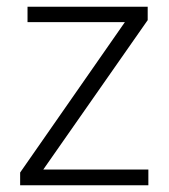

<svg xmlns="http://www.w3.org/2000/svg" viewBox="-20 -552 503 572"><path d="M422 0V-47H109L420 -492V-532H62V-486H352L40 -38V0Z"/></svg>

Font: Noto Sans Myanmar UI Light
Style: Regular
Weight: 300
Designer: Monotype Design Team
Foundry: Monotype Imaging Inc.
Version: Version 2.103